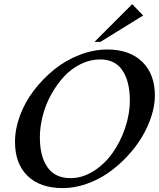

<svg xmlns="http://www.w3.org/2000/svg" viewBox="-20 -914 781 943"><path d="M473.6 -708.5H444.3L629.4 -893.6L683.1 -837.9ZM288.1 9.8Q177.2 9.8 115.5 -50Q53.7 -109.9 53.7 -217.3Q53.7 -280.3 78.1 -346.4Q102.5 -412.6 146.5 -470Q190.4 -527.3 246.6 -572.8Q302.7 -618.2 371.1 -644.5Q439.5 -670.9 507.3 -670.9Q616.2 -670.9 678.5 -610.6Q740.7 -550.3 740.7 -444.3Q740.7 -396 723.4 -342.5Q706.1 -289.1 676 -239.3Q646 -189.5 602.8 -143.8Q559.6 -98.1 510.5 -64.2Q461.4 -30.3 403.6 -10.3Q345.7 9.8 288.1 9.8ZM327.1 -39.1Q384.3 -39.1 438.5 -73Q492.7 -106.9 531.5 -160.9Q570.3 -214.8 594 -283.9Q617.7 -353 617.7 -421.4Q617.7 -513.7 581.5 -567.9Q545.4 -622.1 471.7 -622.1Q422.4 -622.1 376 -599.1Q329.6 -576.2 293.9 -537.4Q258.3 -498.5 231.2 -449.5Q204.1 -400.4 189.9 -345.7Q175.8 -291 175.8 -238.8Q175.8 -146.5 212.9 -92.8Q250 -39.1 327.1 -39.1Z"/></svg>

Font: Happy Times at the IKOB Italic
Style: Regular
Weight: 400
Designer: Lucas Le Bihan
Foundry: Lucas Le Bihan
Version: Version 1.000;PS 1.0;hotconv 1.0.88;makeotf.lib2.5.647800